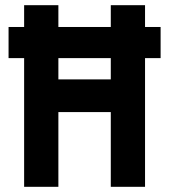

<svg xmlns="http://www.w3.org/2000/svg" viewBox="-20 -720 652 740"><path d="M73 0V-496H13V-616H73V-700H205V-616H407V-700H539V-616H599V-496H539V0H407V-288H205V0ZM205 -414H407V-496H205Z"/></svg>

Font: Space Mono
Style: Bold
Weight: 700
Monospace: yes
Designer: Colophon Foundry + Benjamin Critton
Foundry: Colophon Foundry & Benjamin Critton
Version: Version 1.003; ttfautohint (v1.8.4.7-5d5b)